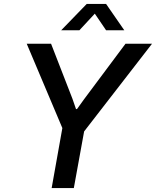

<svg xmlns="http://www.w3.org/2000/svg" viewBox="-20 -950 788 970"><path d="M241 0 295 -303 115 -729H238L346 -451L364 -399H369L405 -449L614 -729H748L405 -286L353 0ZM289 -797 418 -930H516L608 -797H516L459 -881L381 -797Z"/></svg>

Font: Hubot Sans Medium
Style: Italic
Weight: 500
Italic angle: -10°
Designer: Deni Anggara
Foundry: GitHub
Version: Version 1.001; ttfautohint (v1.8.4.7-5d5b);gftools[0.9.31]